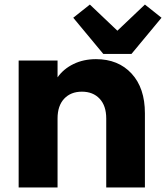

<svg xmlns="http://www.w3.org/2000/svg" viewBox="-20 -824 730 844"><path d="M617 -326V0H447V-303Q447 -359 418 -390Q389 -421 340 -421Q291 -421 262 -390Q233 -359 233 -303V0H62V-558H233V-484Q259 -521 303 -542.5Q347 -564 402 -564Q500 -564 558.5 -500.5Q617 -437 617 -326ZM434 -587 302 -746 375 -804 496 -689 617 -804 690 -746 558 -587Z"/></svg>

Font: IBM-Poppins
Style: Poppins-Bold
Weight: 700
Designer: Mike Abbink, Paul van der Laan, Pieter van Rosmalen, Ben Mitchell, Mark Frömberg
Foundry: Bold Monday
Version: Version 1.1